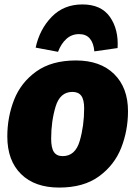

<svg xmlns="http://www.w3.org/2000/svg" viewBox="-20 -827 612 867"><path d="M13 -211Q13 -298 43.5 -376Q74 -454 143.5 -504Q213 -554 323 -554Q433 -554 495.5 -492.5Q558 -431 558 -325Q558 -238 527.5 -160Q497 -82 427.5 -31Q358 20 247 20Q137 20 75 -41Q13 -102 13 -211ZM360 -338Q360 -377 347 -394.5Q334 -412 307 -412Q251 -412 231 -345.5Q211 -279 211 -201Q211 -159 223.5 -140.5Q236 -122 263 -122Q320 -122 340 -190.5Q360 -259 360 -338ZM141 -612Q159 -695 213.5 -751Q268 -807 352 -807Q437 -807 476.5 -750.5Q516 -694 511 -610L406 -595Q403 -632 386 -652.5Q369 -673 337 -673Q304 -673 280 -651.5Q256 -630 242 -593Z"/></svg>

Font: Fira Sans Black
Style: Italic
Weight: 900
Italic angle: -8°
Designer: Carrois Corporate & Edenspiekermann AG
Foundry: Carrois Corporate GbR & Edenspiekermann AG
Version: Version 4.203